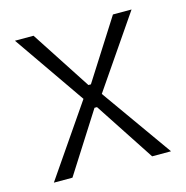

<svg xmlns="http://www.w3.org/2000/svg" viewBox="-83 -590 646 668"><g transform="rotate(-15 240.5 -256.0)"><path d="M31 0 206 -255 28 -512H95L235 -297H244L381 -512H448L272 -255L453 0H385L244 -215H235L98 0Z"/></g></svg>

Font: Bricolage Grotesque 12pt ExtraLight
Style: Regular
Weight: 200
Designer: Mathieu Triay
Foundry: Atelier Triay
Version: Version 1.001; ttfautohint (v1.8.4.7-5d5b);gftools[0.9.33.de